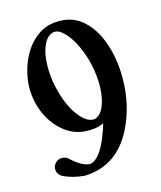

<svg xmlns="http://www.w3.org/2000/svg" viewBox="-95 -498 624 745"><g transform="rotate(-15 216.5 -125.5)"><path d="M161.6 177.7H152.3Q106.4 173.8 70.3 156.7Q48.8 145.5 48.8 123.5Q48.8 109.9 59.1 99.1Q69.3 88.4 85.4 88.4Q99.6 88.4 109.9 97.2Q152.3 137.2 183.6 139.2Q202.6 138.2 220.7 116.7Q238.8 95.2 253.7 59.6Q268.6 23.9 274.9 -1Q254.4 12.2 211.9 12.2Q161.1 12.2 120.8 -18.1Q80.6 -48.3 57.1 -98.1Q33.7 -147.9 33.7 -207.5Q33.7 -237.8 43.7 -275.4Q53.7 -313 74.7 -347.2Q95.7 -381.3 129.9 -404.5Q164.1 -427.7 211.9 -427.7Q267.1 -427.7 305.2 -394.5Q343.3 -361.3 364.3 -309.1Q393.1 -238.8 393.1 -151.9Q393.1 -39.6 346.2 51.3Q284.7 169.9 161.6 177.7ZM241.7 -24.4Q245.1 -24.4 248.5 -24.9Q287.6 -36.1 297.9 -114.7Q299.8 -131.8 299.8 -149.9Q299.8 -186.5 291.3 -227.5Q282.7 -268.6 263.9 -309.3Q245.1 -350.1 219.7 -374.5Q202.1 -392.1 184.6 -392.1Q180.2 -392.1 175.8 -390.6Q151.4 -382.3 138.7 -351.6Q123.5 -317.4 123.5 -265.6Q123.5 -227.1 131.8 -188Q148.9 -109.4 183.6 -64Q213.4 -24.4 241.7 -24.4Z"/></g></svg>

Font: Quaaykop
Style: Medium
Weight: 500
Designer: Tup Wanders
Foundry: Free font, DO NOT SELL
Version: Version 1.00;July 31, 2023;FontCreator 11.5.0.2430 64-bit